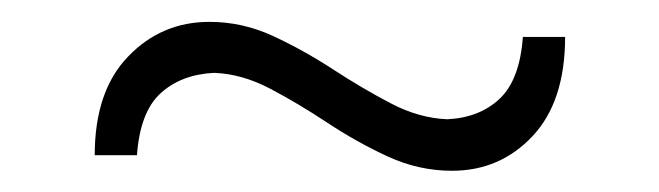

<svg xmlns="http://www.w3.org/2000/svg" viewBox="-20 -395 618 180"><path d="M403.8 -234.9Q372.6 -234.9 343.5 -248.3Q314.5 -261.7 287.1 -279.8Q259.8 -297.9 233.4 -311.8Q207 -325.7 180.7 -326.7Q149.9 -325.2 130.6 -307.6Q111.3 -290 108.4 -249.5H68.8Q68.8 -309.6 100.1 -342Q131.3 -374.5 176.3 -374.5Q207.5 -374.5 236.3 -361.1Q265.1 -347.7 292.5 -329.8Q319.8 -312 346.4 -298.1Q373 -284.2 399.4 -283.2Q429.7 -284.7 448.5 -302.5Q467.3 -320.3 470.2 -360.4H509.8Q509.8 -299.8 479.2 -267.3Q448.7 -234.9 403.8 -234.9Z"/></svg>

Font: Pinar-FD Light
Style: Regular
Weight: 300
Designer: Amin Abedi
Version: Version 2.000